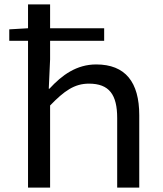

<svg xmlns="http://www.w3.org/2000/svg" viewBox="-20 -850 740 870"><path d="M416 -558C327 -558 261 -510 204 -448H201L207 -581V-665H452V-722H207V-830H107V-722L22 -717V-665H107V0H207V-372C271 -438 317 -471 383 -471C475 -471 511 -421 511 -315V0H611V-328C611 -478 548 -558 416 -558Z"/></svg>

Font: Kawkab Mono Light
Style: Bold
Weight: 400
Monospace: yes
Designer: Abdullah Arif
Foundry: Abdullah Arif
Version: Version 1.000;PS 000.500;hotconv 1.0.88;makeotf.lib2.5.64775